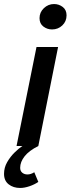

<svg xmlns="http://www.w3.org/2000/svg" viewBox="-60 -724 350 952"><path d="M40 208Q6 208 -17 190Q-40 172 -40 138Q-40 107 -24.5 80Q-9 53 12.5 32Q34 11 51 0H22L121 -491H228L130 0Q84 23 62 51Q40 79 40 108Q40 124 50.5 132.5Q61 141 76 141Q93 141 110 130L130 178Q111 191 86 199.5Q61 208 40 208ZM198 -578Q174 -578 155 -592.5Q136 -607 136 -634Q136 -663 157.5 -683.5Q179 -704 208 -704Q232 -704 251 -689.5Q270 -675 270 -648Q270 -618 249 -598Q228 -578 198 -578Z"/></svg>

Font: Source Sans Pro SemiBold
Style: Italic
Weight: 600
Italic angle: -11°
Designer: Paul D. Hunt
Foundry: Adobe Systems Incorporated
Version: Version 1.095;hotconv 1.0.109;makeotfexe 2.5.65596